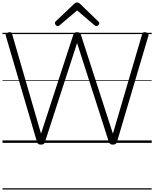

<svg xmlns="http://www.w3.org/2000/svg" viewBox="-20 -1149 1240 1544"><path d="M309 14Q295 14 287.5 8.5Q280 3 277 -9L27 -860Q24 -870 28 -877Q32 -884 45 -888Q58 -892 66 -889.5Q74 -887 78 -873L310 -74L569 -868Q573 -880 579 -885Q585 -890 599 -890Q615 -890 621.5 -885Q628 -880 631 -868L888 -74L1123 -874Q1128 -887 1135.5 -889.5Q1143 -892 1156 -888Q1170 -884 1173 -877Q1176 -870 1173 -860L921 -9Q917 3 910 8.5Q903 14 888 14Q873 14 866.5 8.5Q860 3 855 -9L600 -803L342 -9Q339 3 331.5 8.5Q324 14 309 14ZM444 -939Q437 -939 429.5 -946.5Q422 -954 422 -962Q422 -965 422.5 -968.5Q423 -972 427 -976L575 -1117Q580 -1122 585.5 -1125.5Q591 -1129 600 -1129Q609 -1129 614 -1125.5Q619 -1122 625 -1117L773 -974Q777 -971 777.5 -968Q778 -965 778 -962Q778 -954 771 -946.5Q764 -939 756 -939Q751 -939 747.5 -941Q744 -943 739 -947L600 -1065L461 -947Q457 -943 453 -941Q449 -939 444 -939ZM0 365H1200V375H0ZM0 -20H1200V0H0ZM0 -505H1200V-500H0ZM0 -885H1200V-875H0Z"/></svg>

Font: Playwrite IT Moderna Guides
Style: Regular
Weight: 400
Designer: Veronika Burian, José Scaglione
Foundry: TypeTogether
Version: Version 1.003